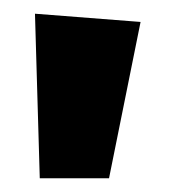

<svg xmlns="http://www.w3.org/2000/svg" viewBox="-20 -856 255 280"><path d="M38 -596H139L185 -824L31 -836Z"/></svg>

Font: Fira Sans
Style: Bold
Weight: 700
Designer: Carrois Corporate & Edenspiekermann AG
Foundry: Carrois Corporate GbR & Edenspiekermann AG
Version: Version 4.203